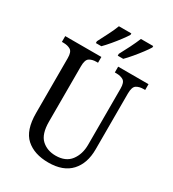

<svg xmlns="http://www.w3.org/2000/svg" viewBox="-221 -1049 1059 1178"><g transform="rotate(30 308.0 -460.5)"><path d="M310 10Q210 10 152 -42Q94 -94 94 -216V-605Q94 -649 74 -661Q54 -673 25 -673H13V-714H269V-673H258Q228 -673 208.5 -660.5Q189 -648 189 -601V-210Q189 -122 228 -85.5Q267 -49 328 -49Q399 -49 433.5 -94.5Q468 -140 468 -207V-605Q468 -649 448.5 -661Q429 -673 399 -673H388V-714H603V-673H592Q562 -673 542 -660.5Q522 -648 522 -601V-205Q522 -106 468.5 -48Q415 10 310 10ZM352 -784Q372 -821 391 -859Q410 -897 424 -931H511V-921Q501 -904 480 -876Q459 -848 435 -819.5Q411 -791 391 -771H352ZM197 -784Q216 -821 235.5 -859Q255 -897 268 -931H356V-921Q346 -904 325 -876Q304 -848 280 -819.5Q256 -791 236 -771H197Z"/></g></svg>

Font: Noto Serif Thai Condensed
Style: Regular
Weight: 400
Width: 3
Designer: Monotype Design Team
Foundry: Monotype Imaging Inc.
Version: Version 2.002; ttfautohint (v1.8.4.7-5d5b)